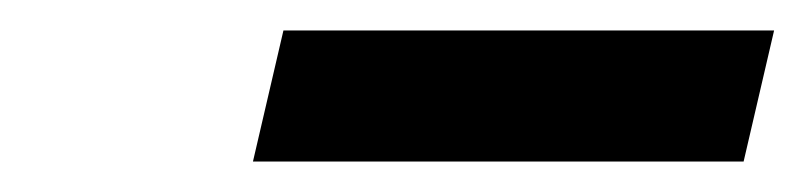

<svg xmlns="http://www.w3.org/2000/svg" viewBox="-20 -734 528 126"><path d="M146 -628 166 -714H488L468 -628Z"/></svg>

Font: Instrument Sans SemiCondensed SemiBold Italic
Style: Regular
Weight: 600
Width: 4
Italic angle: -13°
Designer: Rodrigo Fuenzalida
Foundry: fragTYPE
Version: Version 1.000; ttfautohint (v1.8.4.7-5d5b);gftools[0.9.28]